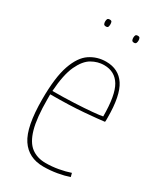

<svg xmlns="http://www.w3.org/2000/svg" viewBox="-183 -782 733 863"><g transform="rotate(30 183.0 -351.0)"><path d="M193 10Q116 10 77 -48.5Q38 -107 38 -250Q38 -364 60 -427Q82 -490 119.5 -515Q157 -540 203 -540Q268 -540 301 -490Q334 -440 334 -325Q334 -321 334 -313.5Q334 -306 333 -303Q303 -299 231.5 -293Q160 -287 58 -287Q58 -281 58 -274.5Q58 -268 58 -262Q58 -165 73.5 -110Q89 -55 119.5 -32Q150 -9 194 -9Q227 -9 260 -15Q293 -21 319 -30L324 -11Q298 -2 263.5 4Q229 10 193 10ZM59 -305Q117 -305 170.5 -307.5Q224 -310 262.5 -313.5Q301 -317 314 -320Q314 -430 286.5 -476Q259 -522 203 -522Q170 -522 139.5 -504.5Q109 -487 87 -440Q65 -393 59 -305ZM268 -676Q259 -676 256.5 -681.5Q254 -687 254 -694Q254 -702 256.5 -707Q259 -712 268 -712Q276 -712 278.5 -707Q281 -702 281 -694Q281 -687 278.5 -681.5Q276 -676 268 -676ZM122 -676Q113 -676 110.5 -681.5Q108 -687 108 -694Q108 -702 110.5 -707Q113 -712 122 -712Q131 -712 133 -707Q135 -702 135 -694Q135 -687 133 -681.5Q131 -676 122 -676Z"/></g></svg>

Font: Georama SemiCondensed Thin
Style: Regular
Weight: 100
Width: 4
Designer: Jean-Baptiste Levee
Foundry: Production Type
Version: Version 1.000